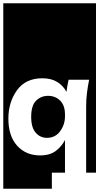

<svg xmlns="http://www.w3.org/2000/svg" viewBox="-30 -937 605 1170"><path d="M-10 -917H555V115H495V-291Q495 -332 500 -371Q505 -410 513 -451H388Q384 -432 380.5 -413.5Q377 -395 375 -377Q356 -414 319.5 -437Q283 -460 228 -460Q126 -460 73.5 -387Q21 -314 21 -214Q21 -108 74.5 -49Q128 10 214 10Q275 10 311 -18Q347 -46 366 -84V115H286V213H-10ZM366 -228Q366 -178 336.5 -137.5Q307 -97 256 -97Q215 -97 187.5 -128.5Q160 -160 160 -225Q160 -294 190 -323.5Q220 -353 263 -353Q307 -353 336.5 -324Q366 -295 366 -239Z"/></svg>

Font: Zilla Slab Highlight
Style: Bold
Weight: 700
Designer: Typotheque Type Foundry
Foundry: Typotheque type foundry
Version: Version 1.1; 2017; ttfautohint (v1.6)